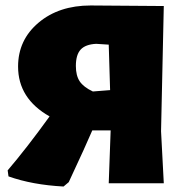

<svg xmlns="http://www.w3.org/2000/svg" viewBox="-20 -669 677 701"><path d="M212 12Q98 6 11 -25L8 -47Q78 -129 161 -244Q46 -309 46 -426Q46 -523 120.5 -586Q195 -649 311 -649L578 -647L568 -190L578 0H377L384 -193H317Q295 -141 231 -4ZM257 -428Q257 -393 271 -372Q285 -351 319 -335L382 -340L377 -506L331 -509Q292 -507 274.5 -488Q257 -469 257 -428Z"/></svg>

Font: Alegreya Sans Black
Style: Regular
Weight: 900
Designer: Juan Pablo del Peral
Foundry: Huerta Tipografica
Version: Version 2.007